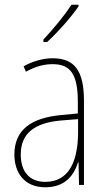

<svg xmlns="http://www.w3.org/2000/svg" viewBox="-20 -784 450 814"><path d="M313 -757V-764H283C251 -715 209 -665 164 -616V-606H180C223 -645 280 -709 313 -757ZM203 -537C162 -537 118 -524 80 -503L90 -480C133 -504 170 -512 203 -512C278 -512 310 -471 310 -351V-303L237 -296C113 -284 41 -234 41 -129C41 -53 82 10 172 10C258 10 294 -43 311 -96H313L315 0H336V-356C336 -486 295 -537 203 -537ZM237 -273 311 -279V-220C310 -98 271 -13 172 -13C106 -13 68 -55 68 -129C68 -219 127 -263 237 -273Z"/></svg>

Font: Noto Sans Myanmar UI Condensed Thin
Style: Regular
Weight: 100
Width: 3
Designer: Monotype Design Team
Foundry: Monotype Imaging Inc.
Version: Version 2.103